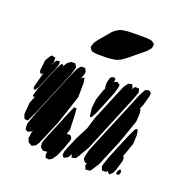

<svg xmlns="http://www.w3.org/2000/svg" viewBox="-139 -882 952 1016"><g transform="rotate(20 337.0 -374.5)"><path d="M454 -434 401 -304 384 -273 377 -269 373 -276 368 -319 374 -370 393 -425 399 -438 398 -443 396 -457 397 -475 405 -503 424 -512 434 -502 433 -494 430 -486 438 -490 448 -494 457 -488 464 -484V-472ZM205 -450 103 -205 77 -149 72 -140 54 -141 51 -146 44 -165 49 -231 65 -271 60 -269 53 -270 54 -281 67 -322 117 -442 133 -474 140 -484 150 -478 147 -469 164 -497 182 -509 196 -510H205L212 -499L216 -492L214 -481ZM560 -442 425 -115 384 -45 378 -39 365 -36 357 -34 355 -42 351 -52 344 -37 338 -29 326 -23 319 -19 313 -25 308 -31V-37L310 -52L323 -85L346 -139L382 -209L401 -272L456 -405L487 -479L501 -499L506 -505L520 -508L526 -510L528 -504L534 -491L532 -483L541 -495L547 -501L558 -500H568L571 -488L573 -480L570 -470ZM614 -331 567 -197 506 -52 479 -10 471 -2 454 -1 449 0 446 -5 440 -18 441 -26 444 -36 436 -32 430 -38 421 -48V-64L430 -101L451 -153L553 -398L582 -469L595 -493L600 -502L613 -508H623L634 -500L635 -486L620 -430L609 -404L614 -395L616 -379ZM103 -413 67 -327 55 -307 47 -305 42 -313 43 -323 62 -395 73 -422 63 -400 51 -395 43 -409 50 -471 67 -499 75 -507 85 -504 96 -502V-490L97 -479L89 -457L99 -478L108 -490L119 -491H126V-485V-475L120 -454ZM281 -346 227 -184 190 -96 170 -50 158 -31 145 -25 137 -21 130 -25 117 -32 115 -37 108 -53 113 -88 119 -103 113 -93 90 -83 77 -93 76 -101 75 -122 99 -190 195 -421 222 -482 234 -498 240 -504 256 -505H262L265 -500L272 -487L271 -474L259 -441L264 -449L272 -453L277 -455L278 -450L282 -429ZM600 -52 592 -35 582 -25 576 -19 570 -24 563 -29 564 -34 565 -37 560 -31 554 -26 538 -25H533L530 -30L524 -44L526 -57L542 -104L599 -242L621 -288L632 -297L638 -284L641 -263L639 -215L610 -132L615 -134L616 -128L618 -113ZM303 -69 283 -22 265 5 248 16 234 14 227 12 226 6 223 -8 226 -18 227 -21 225 -19 214 -18 203 -17 194 -24 186 -31 183 -54 192 -82 256 -236 274 -278 280 -290 288 -288 294 -287V-278L296 -254L299 -171L290 -143L304 -145L313 -142L321 -130L320 -117ZM610 -50 621 -66 625 -59 630 -52 625 -38 624 -33 607 -34ZM296 -691Q309 -707 323 -723.5Q337 -740 354 -750Q367 -758 381 -760.5Q395 -763 409 -764Q426 -765 443.5 -765Q461 -765 479 -765Q492 -765 505.5 -765Q519 -765 532 -763Q535 -762 538.5 -762Q542 -762 545 -760Q548 -759 551.5 -756Q555 -753 558 -750Q559 -750 560 -749Q561 -748 562 -747Q562 -746 561.5 -744.5Q561 -743 561 -742Q561 -738 560.5 -733.5Q560 -729 559 -726Q558 -723 555.5 -720Q553 -717 551 -715Q543 -704 532.5 -695.5Q522 -687 512 -679Q499 -668 485.5 -657Q472 -646 459 -635Q448 -627 436.5 -618.5Q425 -610 412 -605Q403 -601 393 -599.5Q383 -598 373 -597Q360 -595 346.5 -595Q333 -595 320 -595Q310 -595 300 -595Q290 -595 281 -597Q278 -598 273 -598.5Q268 -599 265 -601Q263 -602 261.5 -605Q260 -608 258 -610Q257 -612 255 -614Q253 -616 253 -617Q252 -620 253.5 -625Q255 -630 256 -633Q257 -638 259.5 -642.5Q262 -647 265 -652Q271 -662 279.5 -671.5Q288 -681 296 -691Z"/></g></svg>

Font: Rubik Marker Hatch
Style: Regular
Weight: 400
Designer: Hubert and Fischer, NaN
Foundry: Hubert & Fischer, NaN
Version: Version 2.200